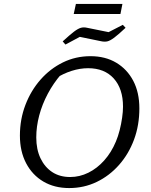

<svg xmlns="http://www.w3.org/2000/svg" viewBox="-20 -945 767 974"><path d="M331 9Q256 9 200 -24Q144 -57 112.5 -117Q81 -177 81 -257Q81 -340 109 -413Q137 -486 186 -541.5Q235 -597 299.5 -628.5Q364 -660 439 -660Q514 -660 569.5 -627Q625 -594 656 -535Q687 -476 687 -395Q687 -310 660 -237Q633 -164 584 -108.5Q535 -53 470.5 -22Q406 9 331 9ZM336 -47Q384 -47 428.5 -69Q473 -91 509 -131.5Q545 -172 568 -227Q579 -253 587 -284.5Q595 -316 599.5 -347.5Q604 -379 604 -404Q604 -495 557 -547Q510 -599 427 -599Q386 -599 343.5 -585.5Q301 -572 260 -546L290 -568Q251 -523 222.5 -469.5Q194 -416 179 -359.5Q164 -303 164 -248Q164 -187 185.5 -142Q207 -97 245 -72Q283 -47 336 -47ZM312 -719 298 -735Q335 -769 355.5 -784.5Q376 -800 390.5 -804Q405 -808 422 -804L531 -782L603 -819L617 -804Q581 -770 559.5 -754Q538 -738 524 -735Q510 -732 492 -736L385 -758ZM354 -874 365 -925H601L591 -874Z"/></svg>

Font: Piazzolla 24pt
Style: Italic
Weight: 400
Italic angle: -11.3°
Designer: Juan Pablo del Peral
Foundry: Huerta Tipografica
Version: Version 2.005